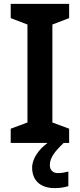

<svg xmlns="http://www.w3.org/2000/svg" viewBox="-20 -734 410 986"><path d="M236 113C236 76 262 43 307 0H335V-73L249 -105V-608L335 -641V-714H35V-641L121 -608V-105L35 -73V0H224C181 32 145 79 145 127C145 191 186 232 260 232C290 232 310 228 331 222V147C318 150 299 155 278 155C253 155 236 141 236 113Z"/></svg>

Font: Noto Sans Bamum SemiBold
Style: Regular
Weight: 600
Designer: Monotype Design Team
Foundry: Monotype Imaging Inc.
Version: Version 2.002